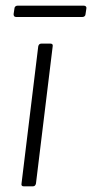

<svg xmlns="http://www.w3.org/2000/svg" viewBox="-20 -658 325 678"><path d="M56 -10 115 -494Q117 -504 126 -504H158Q168 -504 166 -494L107 -10Q105 0 96 0H64Q54 0 56 -10ZM28 -608 31 -628Q31 -632 34 -635Q37 -638 42 -638H276Q281 -638 283.5 -635Q286 -632 285 -628L282 -608Q282 -604 279 -601Q276 -598 271 -598H37Q28 -598 28 -608Z"/></svg>

Font: Barlow Light
Style: Italic
Weight: 300
Italic angle: -7°
Designer: Jeremy Tribby
Foundry: Tribby Type
Version: Version 1.408